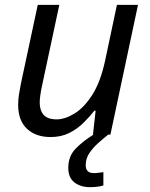

<svg xmlns="http://www.w3.org/2000/svg" viewBox="-20 -556 619 793"><path d="M189 10Q128 10 91.5 -24Q55 -58 55 -123Q55 -146 58.5 -166.5Q62 -187 66 -209L136 -536H225L153 -199Q144 -156 144 -132Q144 -100 160.5 -81.5Q177 -63 214 -63Q248 -63 287.5 -87Q327 -111 361 -164Q395 -217 414 -305L463 -536H550L436 0H364L375 -99H370Q351 -75 325.5 -49.5Q300 -24 266.5 -7Q233 10 189 10ZM351 217Q313 217 287.5 197.5Q262 178 262 137Q262 90 291.5 59Q321 28 366 0H427Q408 15 386 34.5Q364 54 349 76.5Q334 99 334 126Q334 159 367 159Q378 159 388 157.5Q398 156 407 155V210Q394 214 379.5 215.5Q365 217 351 217Z"/></svg>

Font: Noto IKEA Latin
Style: Italic
Weight: 400
Italic angle: -12°
Designer: Monotype Design Team
Foundry: Monotype Imaging Inc.
Version: Version 1.0